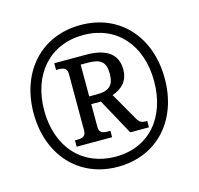

<svg xmlns="http://www.w3.org/2000/svg" viewBox="-106 -838 996 962"><g transform="rotate(-15 391.5 -357.5)"><path d="M391 10C594 10 731 -140 731 -357C731 -574 595 -725 392 -725C188 -725 51 -574 51 -358C51 -142 188 10 391 10ZM393 -42C223 -42 106 -165 106 -358C106 -547 220 -673 392 -673C564 -673 676 -547 676 -358C676 -170 567 -42 393 -42ZM216 -141H400V-174H387C363 -174 342 -178 342 -209V-328H392L494 -141H591V-174C560 -174 552 -179 539 -201L457 -344C501 -359 542 -390 542 -455C542 -533 488 -574 382 -574H216V-539H228C252 -539 273 -535 273 -504V-209C273 -178 252 -174 228 -174H216ZM381 -368H342V-533H378C445 -533 471 -513 471 -452C471 -394 449 -368 381 -368Z"/></g></svg>

Font: Noto Serif Devanagari SemiCondensed Medium
Style: Regular
Weight: 500
Width: 4
Designer: Universal Thirst, Indian Type Foundry and the Monotype Design Team
Foundry: Monotype Imaging Inc.
Version: Version 2.004